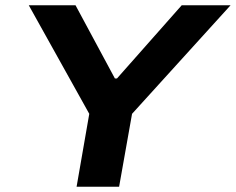

<svg xmlns="http://www.w3.org/2000/svg" viewBox="-20 -707 893 727"><path d="M270 0 318 -276 89 -687H266L415 -410H423L668 -687H853L480 -276L431 0Z"/></svg>

Font: Archivo SemiExpanded
Style: Bold Italic
Weight: 700
Width: 6
Italic angle: -10°
Designer: Hector Gatti
Foundry: Omnibus-Type
Version: Version 2.001